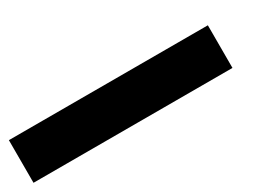

<svg xmlns="http://www.w3.org/2000/svg" viewBox="-11 -217 822 585"><g transform="rotate(-30 400.0 75.0)"><path d="M0 150H700V0H0Z"/></g></svg>

Font: LS-VG5000 Bold Shifted
Style: Regular
Weight: 400
Designer: Justin Bihan, 2021
Foundry: Justin Bihan, 2021
Version: Version 1.000;Glyphs 3.1.2 (3151)